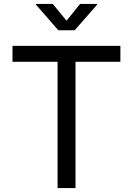

<svg xmlns="http://www.w3.org/2000/svg" viewBox="-20 -962 680 982"><path d="M43.9 -646V-727.5H595.7V-646H366.2V0H274.4V-646ZM250 -941.9 320.3 -856 389.6 -941.9H476.6V-938L361.8 -807.1H278.3L164.1 -938V-941.9Z"/></svg>

Font: Inter 17pt
Style: Regular
Weight: 400
Version: Version 4.001;git-66647c0bb